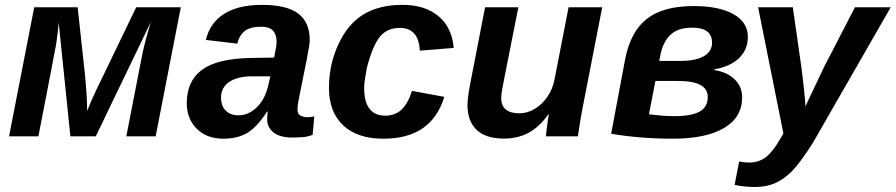

<svg xmlns="http://www.w3.org/2000/svg" viewBox="-20 -558 3666 786"><path d="M210 -377.9Q208.5 -368.2 190.2 -273.7Q171.9 -179.2 137.2 0H17.1L120.1 -528.3H297.9L327.6 -254.4Q331.1 -221.7 333 -193.8Q335 -166 335.9 -143.6Q336.9 -121.1 336.9 -104Q348.6 -134.8 370.6 -182.1L537.6 -528.3H720.2L617.2 0H497.1L563.5 -340.8Q570.8 -373.5 579.3 -405Q587.9 -436.5 597.2 -467.3L372.1 0H268.1L220.2 -466.3Q219.2 -449.7 216.1 -423.6Q212.9 -397.5 210 -377.9Z M1175.3 4.9Q1126.5 4.9 1100.1 -15.6Q1073.7 -36.1 1073.7 -69.8Q1073.7 -79.1 1074.5 -86.9Q1075.2 -94.7 1076.2 -101.1H1073.2Q1032.2 -37.6 992.2 -13.9Q952.1 9.8 894.5 9.8Q826.2 9.8 785.4 -31Q744.6 -71.8 744.6 -135.7Q744.6 -226.1 806.9 -272.2Q869.1 -318.4 1008.8 -320.8L1102.1 -322.3Q1112.3 -368.7 1112.3 -386.2Q1112.3 -417.5 1096.9 -433.1Q1081.5 -448.7 1050.3 -448.7Q1004.4 -448.7 981.9 -430.9Q959.5 -413.1 951.2 -379.4L822.8 -394.5Q839.4 -464.8 897.7 -501.5Q956.1 -538.1 1052.7 -538.1Q1153.8 -538.1 1200.9 -502.4Q1248 -466.8 1248 -394Q1248 -376 1236.3 -317.4L1201.7 -145Q1197.8 -121.6 1197.8 -109.9Q1197.8 -89.8 1211.4 -84Q1225.1 -78.1 1236.3 -78.1Q1252.4 -78.1 1266.6 -81.5L1259.8 -5.9Q1239.3 2 1218.3 3.4Q1197.3 4.9 1175.3 4.9ZM884.8 -158.7Q884.8 -124.5 904.1 -105.2Q923.3 -85.9 956.1 -85.9Q995.1 -85.9 1027.3 -115.2Q1044.4 -130.4 1056.9 -152.1Q1069.3 -173.8 1076.2 -200.7L1086.9 -245.6H1007.8Q979 -245.1 956.1 -239Q933.1 -232.9 917 -221.7Q901.4 -210.9 893.1 -194.8Q884.8 -178.7 884.8 -158.7Z M1557.6 -84.5Q1598.1 -84.5 1624.5 -110.1Q1650.9 -135.7 1666.5 -186L1798.8 -161.6Q1747.1 9.8 1549.8 9.8Q1442.4 9.8 1384.5 -45.2Q1326.7 -100.1 1326.7 -197.8Q1326.7 -293.5 1365.2 -376.5Q1403.8 -460 1468 -499Q1532.2 -538.1 1627.9 -538.1Q1720.2 -538.1 1775.4 -491.5Q1830.6 -444.8 1837.4 -361.8L1698.7 -350.6Q1696.3 -397 1675.8 -420.4Q1655.3 -443.8 1617.2 -443.8Q1564.9 -443.8 1535.4 -408Q1505.9 -372.1 1481.9 -280.8Q1476.6 -252.4 1473.6 -231.9Q1470.7 -211.4 1470.7 -198.7Q1470.7 -84.5 1557.6 -84.5Z M2225.1 -90.3Q2188 -38.1 2143.8 -14.4Q2099.6 9.3 2043 9.3Q1968.8 9.3 1931.2 -26.4Q1893.6 -62 1893.6 -129.4Q1893.6 -137.7 1895.3 -153.1Q1897 -168.5 1899.4 -184.6Q1901.9 -200.7 1903.8 -209.5L1965.8 -528.3H2102.1L2044.4 -237.8Q2031.7 -176.8 2031.7 -157.2Q2031.7 -94.2 2106 -94.2Q2139.2 -94.2 2169.2 -112.3Q2199.2 -130.4 2220.9 -161.9Q2242.7 -193.4 2250 -232.4L2307.6 -528.3H2445.3L2364.3 -112.8Q2360.4 -93.3 2355.7 -65.2Q2351.1 -37.1 2345.7 0H2214.8Q2214.8 -2.9 2217 -21.7Q2219.2 -40.5 2222.2 -61.3Q2225.1 -82 2226.6 -90.3Z M3041.5 -406.7Q3041.5 -355 3005.6 -320.3Q2969.7 -285.6 2904.8 -274.4L2904.3 -271Q2956.5 -263.2 2987.3 -233.4Q3018.1 -203.6 3018.1 -159.2Q3018.1 -77.6 2944.1 -33.9Q2870.1 9.8 2732.9 9.8Q2603.5 9.8 2481.9 -10.3L2538.6 -312.5Q2560.1 -427.2 2627.2 -480.2Q2694.3 -533.2 2819.3 -533.2Q2923.8 -533.2 2982.7 -500Q3041.5 -466.8 3041.5 -406.7ZM2765.1 -308.6Q2828.1 -308.6 2861.6 -328.1Q2895 -347.7 2895 -383.3Q2895 -414.1 2874.5 -429.4Q2854 -444.8 2813 -444.8Q2755.9 -444.8 2724.9 -415.8Q2693.8 -386.7 2683.1 -331.1L2678.7 -308.6ZM2636.7 -90.3Q2695.8 -82.5 2740.2 -82.5Q2810.1 -82.5 2843.8 -101.1Q2877.4 -119.6 2877.4 -161.1Q2877.4 -193.8 2847.2 -210.2Q2816.9 -226.6 2755.9 -226.6H2663.1Z M3071.8 207.5Q3024.9 207.5 2987.3 198.7L3005.9 103Q3025.9 107.4 3048.3 107.4Q3086.4 107.4 3115.5 85Q3144.5 62.5 3173.3 11.7L3187 -11.7L3083.5 -528.3H3225.6L3260.3 -285.6Q3262.2 -271 3265.1 -247.1Q3268.1 -223.1 3270.8 -197.5Q3273.4 -171.9 3275.4 -151.1Q3277.3 -130.4 3277.3 -122.6Q3279.8 -127.4 3281.7 -131.8Q3283.7 -136.2 3285.6 -140.6L3353.5 -283.7L3480 -528.3H3626.5L3307.1 27.8Q3254.4 110.4 3222.2 142.6Q3189.5 175.8 3153.3 191.7Q3117.2 207.5 3071.8 207.5Z"/></svg>

Font: Arimo
Style: Italic
Weight: 400
Italic angle: -12°
Designer: Steve Matteson
Foundry: Monotype Imaging Inc.
Version: Version 1.33